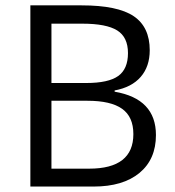

<svg xmlns="http://www.w3.org/2000/svg" viewBox="-20 -685 644 705"><path d="M91.5 0V-665.3H279.6Q412 -665.3 470.9 -625.6Q529.8 -585.9 529.8 -500.5Q529.8 -440.8 496.7 -402.7Q463.6 -364.5 400.9 -352.9V-348.3Q552.6 -322.5 552.6 -189.1Q552.6 -100.1 492.2 -50.1Q431.7 0 323.6 0ZM168.9 -598.1V-380.2H296.3Q378.2 -380.2 414.1 -406Q449.9 -431.7 449.9 -490.1Q449.9 -548.5 410.3 -573.3Q370.6 -598.1 282.6 -598.1ZM307.4 -65.7Q469.7 -65.7 469.7 -192.6Q469.7 -256.3 428.2 -285.6Q386.8 -315 301.3 -315H168.9V-65.7Z"/></svg>

Font: KhulaRegular
Style: Regular
Weight: 400
Designer: Erin McLaughlin, Steve Matteson
Version: Version 1.001;PS 1.0;hotconv 1.0.72;makeotf.lib2.5.5900; ttf